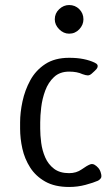

<svg xmlns="http://www.w3.org/2000/svg" viewBox="-20 -737 438 764"><path d="M255 7Q198 7 160 -14.5Q122 -36 100 -70.5Q78 -105 69 -145.5Q60 -186 60 -225V-250Q60 -289 69.5 -333.5Q79 -378 100.5 -417.5Q122 -457 160 -482Q198 -507 255 -507Q287 -507 312 -502Q337 -497 356 -488Q365 -484 367.5 -479Q370 -474 367.5 -468Q365 -462 357 -455L345 -444Q337 -437 329.5 -437Q322 -437 308 -442Q287 -452 255 -452Q218 -452 195 -430.5Q172 -409 160 -376.5Q148 -344 144 -310Q140 -276 140 -250V-225Q140 -199 144 -168.5Q148 -138 160 -110.5Q172 -83 195 -65.5Q218 -48 255 -48Q284 -48 305 -63Q326 -78 339 -83Q348 -86 356 -81.5Q364 -77 371 -69Q378 -61 381 -50Q386 -34 381 -27.5Q376 -21 370 -18Q352 -10 320.5 -1.5Q289 7 255 7ZM198 -660Q198 -684 215.5 -700.5Q233 -717 255 -717Q279 -717 295.5 -700.5Q312 -684 312 -660Q312 -638 295.5 -620.5Q279 -603 255 -603Q233 -603 215.5 -620.5Q198 -638 198 -660Z"/></svg>

Font: Winky Sans Light
Style: Regular
Weight: 300
Designer: Simon Atzbach
Foundry: typofactur
Version: Version 1.205